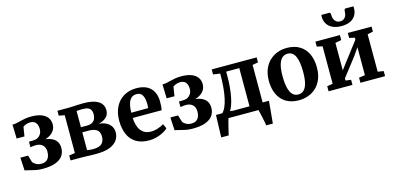

<svg xmlns="http://www.w3.org/2000/svg" viewBox="-84 -1346 4238 2061"><g transform="rotate(-15 2035.5 -316.0)"><path d="M228 10Q186 10 149.8 2.5Q113.5 -5 85 -13.2Q56.5 -21.5 36 -24L28 -168H113.5L136.5 -90.5Q149 -72.5 173.5 -59.5Q198 -46.5 231.5 -46.5Q264.5 -46.5 285.2 -60.8Q306 -75 315.8 -99.5Q325.5 -124 325.5 -155.5Q325.5 -201.5 298.5 -228Q271.5 -254.5 224 -254.5Q217.5 -254.5 204.8 -253.5Q192 -252.5 179.5 -251Q167 -249.5 161.5 -248V-309.5L218.5 -311.5Q242 -312 262.5 -324.2Q283 -336.5 296 -359.2Q309 -382 309 -414Q309 -444 299.2 -464.8Q289.5 -485.5 271.8 -496.2Q254 -507 230 -507Q200.5 -507 178 -498Q155.5 -489 146 -480L129.5 -377H42.5L38 -532.5Q63.5 -532.5 86.8 -537.5Q110 -542.5 134.5 -548.8Q159 -555 187.8 -560Q216.5 -565 253 -565Q322 -565 367 -547.2Q412 -529.5 434 -497.8Q456 -466 456 -424Q456 -387 436.8 -357Q417.5 -327 380.2 -307Q343 -287 288 -280.5L289 -293.5Q346.5 -293 389.5 -278.5Q432.5 -264 456.2 -233.8Q480 -203.5 480 -154.5Q480 -107 454.8 -69.8Q429.5 -32.5 374.2 -11.2Q319 10 228 10Z M822 4Q796 4 765.5 3Q735 2 706.8 1Q678.5 0 658.5 0H540.5V-55L606 -64.5V-485L542.5 -497V-551.5H663.5Q681.5 -551.5 710 -553Q738.5 -554.5 769.8 -556Q801 -557.5 826 -557.5Q913 -557.5 962 -539.2Q1011 -521 1031.5 -490.8Q1052 -460.5 1052 -424Q1052 -372.5 1019.5 -343Q987 -313.5 935 -302.5Q980.5 -298 1014.5 -281Q1048.5 -264 1067.8 -235.2Q1087 -206.5 1087 -165Q1087 -119.5 1061.2 -81Q1035.5 -42.5 977.5 -19.2Q919.5 4 822 4ZM808.5 -54.5Q877 -54.5 905 -83.2Q933 -112 933 -159Q933 -215 900.5 -236.8Q868 -258.5 816.5 -258.5H740.5V-61.5Q747 -59.5 757.8 -58Q768.5 -56.5 781.8 -55.5Q795 -54.5 808.5 -54.5ZM740.5 -315.5H809.5Q846.5 -315.5 868.2 -329.5Q890 -343.5 899.5 -366.5Q909 -389.5 909 -416.5Q909 -441.5 900 -460Q891 -478.5 869.8 -488.8Q848.5 -499 810 -499Q792 -499 774.2 -498.2Q756.5 -497.5 740.5 -496Z M1415 11Q1324.5 11 1267 -25.5Q1209.5 -62 1182.2 -126.8Q1155 -191.5 1155 -275.5Q1155 -343.5 1174.5 -397.2Q1194 -451 1229.5 -488.8Q1265 -526.5 1314 -546.2Q1363 -566 1422.5 -566Q1523.5 -566 1577 -513.5Q1630.5 -461 1632.5 -366Q1632.5 -333 1630.8 -309.2Q1629 -285.5 1625 -267.5H1303Q1305 -222.5 1315.5 -187Q1326 -151.5 1345.2 -126.5Q1364.5 -101.5 1392 -88.5Q1419.5 -75.5 1456 -75.5Q1496 -75.5 1536.8 -89.5Q1577.5 -103.5 1600 -119L1624 -67Q1608 -50 1575.8 -32Q1543.5 -14 1501.5 -1.5Q1459.5 11 1415 11ZM1302.5 -326 1491 -327Q1492 -337 1492.5 -348.5Q1493 -360 1493 -370.5Q1493 -431 1474 -467.8Q1455 -504.5 1407 -504.5Q1385.5 -504.5 1367 -496Q1348.5 -487.5 1334.5 -467.8Q1320.5 -448 1312.2 -413.2Q1304 -378.5 1302.5 -326Z M1895 10Q1853 10 1816.8 2.5Q1780.5 -5 1752 -13.2Q1723.5 -21.5 1703 -24L1695 -168H1780.5L1803.5 -90.5Q1816 -72.5 1840.5 -59.5Q1865 -46.5 1898.5 -46.5Q1931.5 -46.5 1952.2 -60.8Q1973 -75 1982.8 -99.5Q1992.5 -124 1992.5 -155.5Q1992.5 -201.5 1965.5 -228Q1938.5 -254.5 1891 -254.5Q1884.5 -254.5 1871.8 -253.5Q1859 -252.5 1846.5 -251Q1834 -249.5 1828.5 -248V-309.5L1885.5 -311.5Q1909 -312 1929.5 -324.2Q1950 -336.5 1963 -359.2Q1976 -382 1976 -414Q1976 -444 1966.2 -464.8Q1956.5 -485.5 1938.8 -496.2Q1921 -507 1897 -507Q1867.5 -507 1845 -498Q1822.5 -489 1813 -480L1796.5 -377H1709.5L1705 -532.5Q1730.5 -532.5 1753.8 -537.5Q1777 -542.5 1801.5 -548.8Q1826 -555 1854.8 -560Q1883.5 -565 1920 -565Q1989 -565 2034 -547.2Q2079 -529.5 2101 -497.8Q2123 -466 2123 -424Q2123 -387 2103.8 -357Q2084.5 -327 2047.2 -307Q2010 -287 1955 -280.5L1956 -293.5Q2013.5 -293 2056.5 -278.5Q2099.5 -264 2123.2 -233.8Q2147 -203.5 2147 -154.5Q2147 -107 2121.8 -69.8Q2096.5 -32.5 2041.2 -11.2Q1986 10 1895 10Z M2217 0V-60.5L2239.5 -61Q2263.5 -83.5 2281.2 -122Q2299 -160.5 2310.5 -213.8Q2322 -267 2328 -335Q2334 -403 2334 -484.5L2257 -496V-551.5H2756.5V-496L2693.5 -484.5V0ZM2327 -64H2546.5V-488.5H2401V-439.5Q2401 -374 2395.5 -314.8Q2390 -255.5 2380 -206.2Q2370 -157 2356.5 -120.5Q2343 -84 2327 -64ZM2167 180Q2168 149.5 2169 108.2Q2170 67 2171.8 21.2Q2173.5 -24.5 2175 -67.5H2351.5L2296.5 -2.5Q2292 10.5 2285 36.2Q2278 62 2270.8 91.5Q2263.5 121 2257.8 145.2Q2252 169.5 2250 180ZM2667 180Q2665 163 2660 137.8Q2655 112.5 2649 85.5Q2643 58.5 2637.8 35.5Q2632.5 12.5 2629.5 0L2592 -67.5H2763.5Q2762 -52 2759.8 -26.8Q2757.5 -1.5 2754.8 28.2Q2752 58 2749.2 87.2Q2746.5 116.5 2744.2 141Q2742 165.5 2740.5 180Z M2817.5 -274Q2817.5 -347 2840 -401.8Q2862.5 -456.5 2901.2 -493Q2940 -529.5 2989 -547.8Q3038 -566 3092 -566Q3176.5 -566 3234.8 -531Q3293 -496 3323.2 -432Q3353.5 -368 3353.5 -281Q3353.5 -206.5 3331 -151.5Q3308.5 -96.5 3270 -60.5Q3231.5 -24.5 3182 -6.8Q3132.5 11 3078.5 11Q3015.5 11 2967 -8.8Q2918.5 -28.5 2885.2 -66Q2852 -103.5 2834.8 -156.2Q2817.5 -209 2817.5 -274ZM3087.5 -51Q3124 -51 3148.5 -74.5Q3173 -98 3185.8 -146.5Q3198.5 -195 3198.5 -270Q3198.5 -324.5 3192.5 -367.8Q3186.5 -411 3173.2 -441.5Q3160 -472 3138.5 -488Q3117 -504 3086 -504Q3050 -504 3024.5 -480.5Q2999 -457 2985.8 -408.8Q2972.5 -360.5 2972.5 -285Q2972.5 -230 2979 -186.8Q2985.5 -143.5 2999.2 -113.2Q3013 -83 3034.8 -67Q3056.5 -51 3087.5 -51Z M3408 0V-56.5L3471 -66.5V-483L3409.5 -496V-551.5H3681.5V-496L3613.5 -483V-177.5L3672 -255L3829.5 -461V-483L3769.5 -496V-551.5H4033.5V-496L3971.5 -482.5V-66.5L4036 -56.5V0H3762V-56.5L3829.5 -66.5V-376.5L3769.5 -290L3613.5 -88.5V-64.5L3673.5 -56.5V0ZM3632.5 -812Q3643.5 -812 3646.2 -798.5Q3649 -785 3649 -771.5Q3649 -754.5 3656.8 -736.2Q3664.5 -718 3681 -705.5Q3697.5 -693 3724.5 -693Q3750.5 -693 3766.2 -705.5Q3782 -718 3789.5 -736.2Q3797 -754.5 3797 -771.5Q3797 -785 3800 -798.5Q3803 -812 3813.5 -812H3901.5Q3902 -808 3902.2 -801.2Q3902.5 -794.5 3902.5 -790Q3902.5 -747.5 3883 -713.5Q3863.5 -679.5 3824 -659.8Q3784.5 -640 3723.5 -640Q3665 -640 3625 -659.8Q3585 -679.5 3564.5 -713.5Q3544 -747.5 3544 -790Q3544 -795.5 3544.5 -801Q3545 -806.5 3545 -812Z"/></g></svg>

Font: Merriweather 28pt
Style: Bold
Weight: 700
Version: Version 2.100